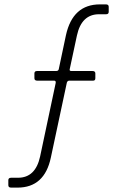

<svg xmlns="http://www.w3.org/2000/svg" viewBox="-20 -723 534 876"><path d="M60 133H31Q18 133 18 122V99Q18 88 31 88H62Q142 88 163 -9L234 -344Q236 -355 227 -355H150Q137 -355 137 -366V-388Q137 -399 149 -399H236Q246 -399 248 -407L281 -563Q312 -703 436 -703H463Q476 -703 476 -692V-669Q476 -658 464 -658H432Q352 -658 331 -561L298 -407Q296 -399 306 -399H402Q415 -399 415 -388V-366Q415 -355 405 -355H296Q288 -355 285 -346L212 -4Q183 133 60 133Z"/></svg>

Font: Rajdhani
Style: Regular
Weight: 400
Designer: Satya Rajpurohit, Jyotish Sonowal
Foundry: Indian Type Foundry
Version: Version 1.201;PS 1.0;hotconv 1.0.78;makeotf.lib2.5.61930; tt